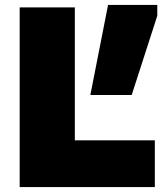

<svg xmlns="http://www.w3.org/2000/svg" viewBox="-20 -760 669 780"><path d="M619 -740V-696L515 -374H347L419 -740ZM60 0V-730H284V-190H609V0Z"/></svg>

Font: Nacelle Black
Style: Regular
Weight: 900
Designer: Sora Sagano
Foundry: Sora Sagano
Version: Version 1.000;FEAKit 1.0